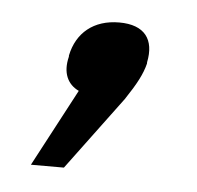

<svg xmlns="http://www.w3.org/2000/svg" viewBox="-31 -133 292 284"><g transform="rotate(5 115.0 8.5)"><path d="M66 -47V-45C60 -21 68 -4 85 4L24 119H73L154 10C170 -14 178 -29 182 -45V-47C189 -81 174 -102 136 -102C98 -102 73 -81 66 -47Z"/></g></svg>

Font: LT Wave Text Italic
Style: Regular
Weight: 400
Designer: Daniel Lyons
Version: Version 2.5 (Glyphs App)